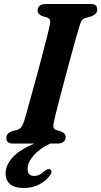

<svg xmlns="http://www.w3.org/2000/svg" viewBox="-20 -720 508 963"><path d="M249.5 -104.5Q245.5 -87 249.5 -78.5Q253.5 -70 265 -67L286.5 -60.5Q309.5 -51 309.5 -32.5Q309.5 -17.5 298.8 -8.8Q288 0 269 0H231Q177 26.5 147.8 60.8Q118.5 95 118.5 126.5Q118.5 162.5 151 162.5Q179 162.5 203.5 138Q219 125.5 229 128.5Q235.5 130.5 237.8 138.2Q240 146 230.5 159.5Q214.5 184.5 179.5 203.8Q144.5 223 100.5 223Q54 223 31 203.8Q8 184.5 8 150.5Q8 108.5 43.2 69.8Q78.5 31 151.5 0H46.5Q26 0 19 -8Q12 -16 12 -28.5Q11.5 -40.5 19.5 -49Q27.5 -57.5 39.5 -61.5L64 -68Q89 -74.5 99.5 -108Q107 -132.5 120.5 -180.8Q134 -229 150.5 -289Q167 -349 183 -409.2Q199 -469.5 211.8 -519.2Q224.5 -569 230 -595.5Q233.5 -611 230.5 -619.8Q227.5 -628.5 214.5 -632.5L192 -639.5Q168.5 -648.5 168.5 -667.5Q168.5 -700 213 -700H434Q454 -700 460.8 -692.2Q467.5 -684.5 467.5 -672.5Q467.5 -659.5 459.5 -651.2Q451.5 -643 439 -638.5L413.5 -631Q399 -627 392.2 -619.8Q385.5 -612.5 380.5 -595.5Q373 -571.5 361 -529.2Q349 -487 335 -435Q321 -383 306.5 -329.2Q292 -275.5 279.8 -228.2Q267.5 -181 259.2 -147.8Q251 -114.5 249.5 -104.5Z"/></svg>

Font: Fraunces 9pt S050 SemiBold
Style: Italic
Weight: 600
Italic angle: -16°
Version: Version 1.000; ttfautohint (v1.8.3)